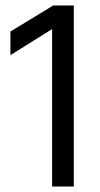

<svg xmlns="http://www.w3.org/2000/svg" viewBox="-20 -677 366 700"><path d="M249 3H170V-571L18 -476V-562L174 -657H249Z"/></svg>

Font: Hind Siliguri Fixed
Style: Regular
Weight: 400
Designer: Jyotish Sonowal
Foundry: Indian Type Foundry
Version: Version 1.001;October 28, 2021;FontCreator 12.0.0.2565 64-bi